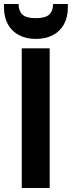

<svg xmlns="http://www.w3.org/2000/svg" viewBox="-37 -942 360 962"><path d="M72 0V-700H212V0ZM142 -747Q94 -747 58 -766Q22 -785 2.5 -820.5Q-17 -856 -17 -904V-922H56Q56 -888 75 -869.5Q94 -851 142 -851Q191 -851 210 -869.5Q229 -888 229 -922H303V-904Q303 -855 283 -819.5Q263 -784 227 -765.5Q191 -747 142 -747Z"/></svg>

Font: DM Sans 11pt ExtraBold
Style: Regular
Weight: 800
Version: Version 4.004;gftools[0.9.30]